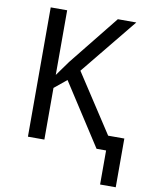

<svg xmlns="http://www.w3.org/2000/svg" viewBox="-97 -785 823 1044"><g transform="rotate(10 315.0 -263.0)"><path d="M525.9 -81.1H615.2V188H528.8V0H476.1L255.9 -340.8L188 -285.2V0H97.2V-713.9H188V-356.9L247.1 -439L467.8 -713.9H569.8L315.9 -402.8Z"/></g></svg>

Font: WenQuanYi Micro Hei
Style: Regular
Weight: 400
Foundry: Ascender Corporation
Version: Version 0.2.0-beta